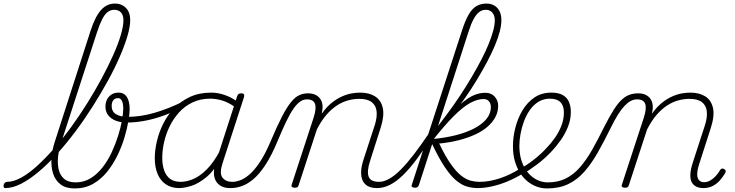

<svg xmlns="http://www.w3.org/2000/svg" viewBox="-164 -1039 4126 1078"><path d="M-135 17Q-141 17 -143 11.5Q-145 6 -143.5 -0.5Q-142 -7 -137 -12.5Q-132 -18 -124 -18Q-88 -18 -44.5 -42Q-1 -66 46 -109Q93 -152 142 -208Q191 -264 238 -329Q285 -394 328 -463Q371 -532 407.5 -600Q444 -668 471.5 -729.5Q499 -791 514 -841.5Q529 -892 529 -925Q529 -934 534.5 -939Q540 -944 547.5 -944Q555 -944 561 -939Q567 -934 567 -925Q567 -889 551.5 -836.5Q536 -784 508 -719.5Q480 -655 441.5 -585Q403 -515 357.5 -443Q312 -371 261.5 -303.5Q211 -236 159.5 -178.5Q108 -121 56 -77Q4 -33 -44 -8Q-92 17 -135 17ZM256 19Q205 19 175.5 -4Q146 -27 134 -65Q122 -103 125 -149Q128 -195 143 -241L345 -868Q371 -947 403.5 -983Q436 -1019 481 -1019Q507 -1019 526.5 -1007.5Q546 -996 556.5 -976Q567 -956 567 -925Q567 -916 561 -911Q555 -906 547.5 -906Q540 -906 534.5 -911Q529 -916 529 -925Q529 -945 522.5 -958Q516 -971 504.5 -977.5Q493 -984 477 -984Q457 -984 440.5 -971.5Q424 -959 410 -931.5Q396 -904 381 -859L178 -234Q166 -197 162 -158.5Q158 -120 165.5 -87.5Q173 -55 196 -35Q219 -15 261 -15Q307 -15 344.5 -38Q382 -61 412 -99.5Q442 -138 463.5 -184.5Q485 -231 499.5 -277.5Q514 -324 521 -364Q528 -404 528 -429Q528 -459 520 -473.5Q512 -488 499 -488Q487 -488 483.5 -496Q480 -504 485.5 -511.5Q491 -519 503 -519Q517 -519 528 -513.5Q539 -508 547 -496.5Q555 -485 559.5 -467.5Q564 -450 564 -426Q564 -402 557 -360Q550 -318 535 -267.5Q520 -217 495.5 -166.5Q471 -116 437 -74Q403 -32 358 -6.5Q313 19 256 19Z M548 -351Q513 -351 486 -361.5Q459 -372 443.5 -392Q428 -412 428 -440Q428 -462 436.5 -479.5Q445 -497 461.5 -508Q478 -519 502 -519Q515 -519 518 -511.5Q521 -504 516.5 -496Q512 -488 499 -488Q481 -488 472 -476Q463 -464 463 -444Q463 -413 487 -398Q511 -383 554 -383Q588 -383 625.5 -388.5Q663 -394 703 -405.5Q743 -417 784.5 -433.5Q826 -450 868 -471Q879 -477 884 -472.5Q889 -468 887.5 -459.5Q886 -451 875 -445Q819 -414 763 -393Q707 -372 652.5 -361.5Q598 -351 548 -351Z M842 17Q799 17 768 -3.5Q737 -24 721 -62Q705 -100 705 -151Q705 -194 716.5 -244.5Q728 -295 752 -343.5Q776 -392 813.5 -431.5Q851 -471 903 -495Q955 -519 1023 -519Q1059 -519 1098 -505.5Q1137 -492 1167 -469L1156 -438Q1115 -466 1081 -475.5Q1047 -485 1017 -485Q961 -485 917 -464Q873 -443 841 -407.5Q809 -372 788 -328.5Q767 -285 757 -239.5Q747 -194 747 -153Q747 -112 758 -81.5Q769 -51 791.5 -34.5Q814 -18 850 -18Q884 -18 921.5 -34Q959 -50 997 -88Q1035 -126 1070 -191L1078 -154Q1040 -82 995.5 -45Q951 -8 910.5 4.5Q870 17 842 17ZM1128 17Q1101 17 1081 7.5Q1061 -2 1049.5 -20.5Q1038 -39 1037 -65.5Q1036 -92 1047 -126L1168 -500Q1171 -508 1176 -511.5Q1181 -515 1191 -515Q1203 -515 1206 -508.5Q1209 -502 1206 -494L1085 -121Q1067 -66 1085 -42Q1103 -18 1140 -18Q1146 -18 1149 -12.5Q1152 -7 1151 -0.5Q1150 6 1144.5 11.5Q1139 17 1128 17Z M1132 17Q1123 17 1119 11.5Q1115 6 1116.5 -0.5Q1118 -7 1124.5 -12.5Q1131 -18 1143 -18Q1159 -18 1182.5 -26Q1206 -34 1234 -57Q1262 -80 1293.5 -126.5Q1325 -173 1357 -249Q1392 -332 1419 -384Q1446 -436 1469 -464.5Q1492 -493 1515 -504Q1538 -515 1565 -515Q1575 -515 1578 -510Q1581 -505 1579 -498Q1577 -491 1571.5 -486Q1566 -481 1558 -481Q1539 -481 1521 -468.5Q1503 -456 1484 -429Q1465 -402 1443.5 -357.5Q1422 -313 1395 -248Q1361 -166 1326.5 -113.5Q1292 -61 1258.5 -33Q1225 -5 1193.5 6Q1162 17 1132 17Z M1953 17Q1925 17 1904.5 7.5Q1884 -2 1873.5 -22.5Q1863 -43 1863.5 -73.5Q1864 -104 1878 -146L1940 -336Q1954 -380 1950.5 -413.5Q1947 -447 1923 -465.5Q1899 -484 1853 -484Q1823 -484 1791 -475.5Q1759 -467 1728 -447Q1697 -427 1668.5 -394Q1640 -361 1615 -312L1513 0Q1511 8 1506.5 11.5Q1502 15 1490 15Q1481 15 1476 11Q1471 7 1473 0L1596 -376Q1614 -431 1604.5 -456Q1595 -481 1560 -481Q1551 -481 1547 -486Q1543 -491 1544 -498Q1545 -505 1550.5 -510Q1556 -515 1565 -515Q1588 -515 1605 -507.5Q1622 -500 1632.5 -486Q1643 -472 1646 -453Q1649 -434 1644 -410L1642 -400Q1669 -438 1697.5 -461Q1726 -484 1755 -497Q1784 -510 1810 -514.5Q1836 -519 1858 -519Q1908 -519 1941.5 -498Q1975 -477 1985 -433.5Q1995 -390 1973 -321L1914 -136Q1895 -78 1905.5 -48Q1916 -18 1965 -18Q1971 -18 1974 -12.5Q1977 -7 1976 -0.5Q1975 6 1969.5 11.5Q1964 17 1953 17Z M1953 17Q1944 17 1940 11.5Q1936 6 1937.5 -0.5Q1939 -7 1945.5 -12.5Q1952 -18 1964 -18Q1991 -18 2022 -35.5Q2053 -53 2087.5 -88Q2122 -123 2161.5 -174.5Q2201 -226 2246 -293Q2253 -303 2259 -301Q2265 -299 2267 -291Q2269 -283 2264 -275Q2218 -202 2177 -147Q2136 -92 2098.5 -55.5Q2061 -19 2025 -1Q1989 17 1953 17Z M2166 15Q2156 15 2150.5 11Q2145 7 2148 -1L2430 -868Q2448 -924 2467.5 -957.5Q2487 -991 2511.5 -1005Q2536 -1019 2567 -1019Q2593 -1019 2612 -1007.5Q2631 -996 2641 -975.5Q2651 -955 2651 -926Q2651 -898 2642 -862.5Q2633 -827 2615 -784Q2597 -741 2571.5 -693Q2546 -645 2514.5 -592.5Q2483 -540 2445 -486Q2407 -432 2364 -377Q2321 -322 2274 -268L2262 -289Q2304 -342 2344 -395.5Q2384 -449 2419 -502Q2454 -555 2484 -606Q2514 -657 2538 -703Q2562 -749 2579 -790.5Q2596 -832 2605 -866Q2614 -900 2614 -924Q2614 -944 2607.5 -957Q2601 -970 2590 -977Q2579 -984 2563 -984Q2543 -984 2526.5 -971.5Q2510 -959 2495 -931.5Q2480 -904 2466 -859L2188 0Q2185 8 2180 11.5Q2175 15 2166 15ZM2519 17Q2488 17 2458 8.5Q2428 0 2397 -26Q2366 -52 2332.5 -102Q2299 -152 2260 -235H2249L2258 -258Q2332 -264 2393.5 -279.5Q2455 -295 2499.5 -318.5Q2544 -342 2568 -372Q2592 -402 2592 -438Q2592 -457 2581.5 -470Q2571 -483 2551 -483Q2517 -483 2477 -461.5Q2437 -440 2385 -388.5Q2333 -337 2263 -248L2269 -286Q2319 -346 2366 -399Q2413 -452 2461.5 -485Q2510 -518 2561 -518Q2595 -518 2614 -496Q2633 -474 2633 -445Q2633 -412 2618 -383Q2603 -354 2575 -329Q2547 -304 2506.5 -285Q2466 -266 2414.5 -252.5Q2363 -239 2302 -233Q2337 -160 2368 -116.5Q2399 -73 2426.5 -52Q2454 -31 2479 -24.5Q2504 -18 2528 -18Q2537 -18 2540.5 -12.5Q2544 -7 2542 -0.5Q2540 6 2534 11.5Q2528 17 2519 17Z M2517 17Q2508 17 2505 11.5Q2502 6 2504 -0.5Q2506 -7 2512.5 -12.5Q2519 -18 2528 -18Q2582 -18 2641.5 -37.5Q2701 -57 2757 -93Q2763 -97 2768.5 -94.5Q2774 -92 2777.5 -86.5Q2781 -81 2780 -75Q2779 -69 2772 -65Q2730 -39 2685.5 -20.5Q2641 -2 2598 7.5Q2555 17 2517 17Z M2753 -89Q2794 -112 2832 -141.5Q2870 -171 2901 -204Q2929 -233 2951.5 -265Q2974 -297 2988 -333Q3002 -369 3002 -408Q3002 -446 2982.5 -465.5Q2963 -485 2923 -485Q2914 -485 2910.5 -490Q2907 -495 2908.5 -502Q2910 -509 2916 -514Q2922 -519 2931 -519Q2973 -519 2997 -504.5Q3021 -490 3031 -465.5Q3041 -441 3041 -410Q3041 -368 3025 -327.5Q3009 -287 2983.5 -251Q2958 -215 2928 -184Q2894 -148 2853 -117Q2812 -86 2768 -60Z M2907 19Q2878 19 2850 9Q2822 -1 2798 -20.5Q2774 -40 2755.5 -69Q2737 -98 2726.5 -135Q2716 -172 2716 -218Q2716 -269 2729.5 -322Q2743 -375 2769.5 -419.5Q2796 -464 2836.5 -491.5Q2877 -519 2931 -519Q2940 -519 2944 -514Q2948 -509 2946.5 -502Q2945 -495 2939 -490Q2933 -485 2924 -485Q2888 -485 2860 -468Q2832 -451 2811.5 -422Q2791 -393 2778 -358Q2765 -323 2758.5 -287Q2752 -251 2752 -220Q2752 -171 2765.5 -132.5Q2779 -94 2801.5 -68Q2824 -42 2852.5 -28.5Q2881 -15 2912 -15Q2969 -15 3013 -37Q3057 -59 3093 -100.5Q3129 -142 3161.5 -199.5Q3194 -257 3229 -328Q3258 -385 3281.5 -422Q3305 -459 3326.5 -479Q3348 -499 3370.5 -507Q3393 -515 3419 -515Q3428 -515 3432 -510Q3436 -505 3434.5 -498Q3433 -491 3427 -486Q3421 -481 3412 -481Q3394 -481 3377 -472Q3360 -463 3342 -444Q3324 -425 3305 -394.5Q3286 -364 3265 -321Q3227 -244 3191.5 -181.5Q3156 -119 3116 -74Q3076 -29 3025.5 -5Q2975 19 2907 19Z M3344 15Q3335 15 3330 11Q3325 7 3327 0L3450 -376Q3468 -431 3458.5 -456Q3449 -481 3414 -481Q3407 -481 3404 -486Q3401 -491 3401.5 -498Q3402 -505 3407 -510Q3412 -515 3419 -515Q3442 -515 3459 -507.5Q3476 -500 3486.5 -486Q3497 -472 3500 -453Q3503 -434 3498 -410L3496 -400Q3523 -438 3551.5 -461Q3580 -484 3609 -497Q3638 -510 3664 -514.5Q3690 -519 3712 -519Q3762 -519 3795.5 -498Q3829 -477 3839 -433.5Q3849 -390 3827 -321L3761 -116Q3750 -81 3750.5 -59Q3751 -37 3761.5 -26.5Q3772 -16 3789 -16Q3807 -16 3823.5 -25.5Q3840 -35 3854 -50Q3868 -65 3877 -81Q3880 -87 3886 -91Q3892 -95 3901 -90Q3909 -86 3910.5 -80Q3912 -74 3907 -66Q3895 -46 3878 -26.5Q3861 -7 3838 5Q3815 17 3785 17Q3763 17 3746 9Q3729 1 3720 -15.5Q3711 -32 3712 -59Q3713 -86 3725 -124L3794 -336Q3808 -380 3804.5 -413.5Q3801 -447 3777 -465.5Q3753 -484 3707 -484Q3677 -484 3645 -475.5Q3613 -467 3582 -447Q3551 -427 3522.5 -394Q3494 -361 3469 -312L3367 0Q3365 8 3360.5 11.5Q3356 15 3344 15Z"/></svg>

Font: Playwrite RO Thin
Style: Regular
Weight: 250
Version: Version 1.002